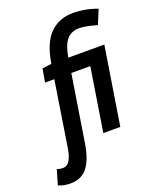

<svg xmlns="http://www.w3.org/2000/svg" viewBox="-284 -849 948 1168"><g transform="rotate(-20 189.5 -265.0)"><path d="M-34 220Q-73 220 -111 205L-83 109Q-72 113 -63.5 114.5Q-55 116 -46 116Q-17 116 -1 90Q15 64 23 17L90 -410H30L45 -496L105 -504Q126 -635 185 -692.5Q244 -750 335 -750Q363 -750 401 -744.5Q439 -739 490 -721L452 -629Q431 -635 397.5 -642.5Q364 -650 337 -650Q286 -650 256.5 -615Q227 -580 215 -504H448L368 0H258L323 -410H200L132 20Q116 121 77 170.5Q38 220 -34 220Z"/></g></svg>

Font: Georama SemiCondensed SemiBold
Style: Italic
Weight: 600
Width: 4
Italic angle: -9°
Designer: Jean-Baptiste Levee
Foundry: Production Type
Version: Version 1.000